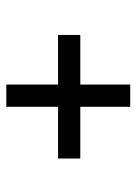

<svg xmlns="http://www.w3.org/2000/svg" viewBox="69 -642 437 616"><g transform="rotate(-90 288.0 -334.5)"><path d="M252.9 -533.2H324.2V-367.2H483.4V-295.9H324.2V-135.7H252.9V-295.9H86.9V-367.2H252.9Z"/></g></svg>

Font: Uchen
Style: Regular
Weight: 400
Designer: Christopher J. Fynn
Foundry: Christopher J. Fynn for DDC
Version: Version 1.000 preliminary